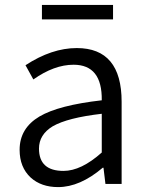

<svg xmlns="http://www.w3.org/2000/svg" viewBox="-20 -750 598 783"><path d="M105 -26Q60 -68 60 -139Q60 -227 141 -275Q219 -321 395 -341Q397 -486 280 -486Q201 -486 116 -426L84 -484Q191 -554 293 -554Q476 -554 476 -335V0H410L402 -66H399Q306 13 217 13Q148 13 105 -26ZM395 -128V-286Q256 -270 195 -235Q139 -201 139 -144Q139 -53 239 -53Q311 -53 395 -128ZM151 -730H441V-671H151Z"/></svg>

Font: Source Han Sans CN Normal
Style: Regular
Weight: 350
Designer: Ryoko NISHIZUKA 西塚涼子 (kana, bopomofo & ideographs); Paul D. Hunt (Latin, Greek & Cyrillic); Sandoll Communications 산돌커뮤니
Foundry: Adobe
Version: Version 2.004;hotconv 1.0.118;makeotfexe 2.5.65603